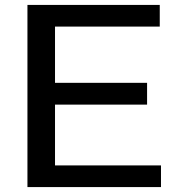

<svg xmlns="http://www.w3.org/2000/svg" viewBox="-20 -760 724 780"><path d="M203.5 -88H634V0H91.5V-740H629V-652H203.5V-423.5H577.5V-335H203.5Z"/></svg>

Font: Encode Sans Expanded Medium
Style: Regular
Weight: 500
Width: 7
Designer: Multiple Designers
Foundry: Impallari Type
Version: Version 2.000